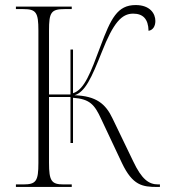

<svg xmlns="http://www.w3.org/2000/svg" viewBox="-20 -740 686 760"><path d="M43 0H264V-10H232C184 -10 174 -23 174 -96V-356H259V-174H269V-353C335 -348 354 -327 381 -268L463 -94C505 -6 544 0 602 0H613V-10H606C569 -10 541 -30 507 -102L426 -270C398 -330 360 -360 275 -363C317 -376 342 -431 383 -534C429 -651 462 -686 507 -686C546 -686 567 -665 568 -618C586 -621 595 -637 595 -657C595 -686 574 -720 517 -720C445 -720 419 -668 377 -555C339 -453 314 -385 269 -371V-544H259V-366H174V-619C174 -691 182 -704 236 -704H264V-714H43V-704H72C123 -704 132 -691 132 -619V-95C132 -23 123 -10 72 -10H43Z"/></svg>

Font: Noto Serif Display SemiCondensed ExtraLight
Style: Regular
Weight: 200
Width: 4
Designer: Monotype Design Team
Foundry: Monotype Imaging Inc.
Version: Version 2.009